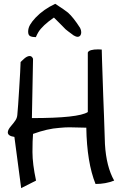

<svg xmlns="http://www.w3.org/2000/svg" viewBox="-20 -970 645 996"><path d="M151.4 -275.4Q148.4 -242.2 148.4 -181.2Q148.4 -120.1 167 -33.2L89.8 5.9L54.7 -259.8Q20.5 -264.6 20.5 -283.2Q20.5 -296.9 36.6 -315.4Q52.7 -334 60.5 -346.2Q68.4 -358.4 69.8 -373.5Q71.3 -388.7 74.2 -427.7Q77.1 -466.8 79.6 -510.7Q82 -554.7 84.5 -593.8Q86.9 -632.8 86.9 -648.4Q108.4 -669.9 118.2 -674.8Q142.6 -687.5 151.4 -665L145.5 -357.4Q386.7 -357.4 435.5 -388.7V-697.3Q441.4 -713.9 490.2 -713.9Q501 -713.9 507.8 -712.9Q507.8 -694.3 509.3 -656.7Q510.7 -619.1 512.2 -571.3Q513.7 -523.4 515.6 -470.2Q517.6 -417 519.5 -369.1Q522.5 -269.5 524.4 -222.7Q531.2 -105.5 572.3 -33.2Q528.3 -15.6 475.6 -15.6Q430.7 -127 427.7 -307.6Q363.3 -309.6 339.8 -309.6Q316.4 -309.6 287.1 -306.6Q226.6 -302.7 151.4 -275.4ZM165 -878.9Q206.1 -921.9 266.6 -950.2Q316.4 -918 333 -904.3Q360.4 -879.9 395.5 -825.2Q401.4 -813.5 401.4 -803.2Q401.4 -793 397.5 -787.1Q386.7 -771.5 362.3 -786.1Q326.2 -812.5 319.8 -818.4Q313.5 -824.2 301.8 -836.9Q290 -849.6 259.8 -878.9Q200.2 -837.9 178.7 -802.7Q171.9 -791 166 -777.3Q148.4 -777.3 137.2 -782.2Q126 -787.1 126 -805.7Q126 -824.2 136.2 -841.8Q146.5 -859.4 165 -878.9Z"/></svg>

Font: Architects Daughter
Style: Regular
Weight: 400
Designer: Kimberly Geswein
Foundry: Kimberly Geswein
Version: Version 1.003 2010